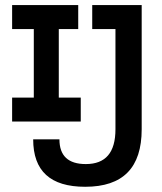

<svg xmlns="http://www.w3.org/2000/svg" viewBox="-20 -713 626 743"><path d="M309.6 9.8C456.1 9.8 528.3 -64 528.3 -212.9V-693.4H336.9V-600.6H426.8V-212.9C426.8 -122.6 388.7 -78.1 312 -78.1C244.1 -78.1 210 -109.9 210 -173.8H108.4C108.4 -51.3 174.8 9.8 309.6 9.8ZM26.9 -242.7H292.5V-335.4H207.5V-600.6H282.7V-693.4H26.9V-600.6H110.8V-335.4H26.9Z"/></svg>

Font: Cascadia Code PL
Style: Regular
Weight: 400
Monospace: yes
Designer: Aaron Bell
Foundry: Saja Typeworks
Version: Version 2404.023